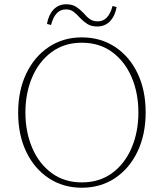

<svg xmlns="http://www.w3.org/2000/svg" viewBox="-20 -865 767 899"><path d="M363 14Q276 14 208.5 -30.5Q141 -75 103 -154Q65 -233 65 -337Q65 -441 103 -520.5Q141 -600 208.5 -645Q276 -690 363 -690Q451 -690 518.5 -645.5Q586 -601 624 -522Q662 -443 662 -339Q662 -235 624 -155.5Q586 -76 518.5 -31Q451 14 363 14ZM363 -11Q446 -11 505.5 -55Q565 -99 596.5 -173.5Q628 -248 628 -338Q628 -429 596.5 -503Q565 -577 505.5 -621Q446 -665 363 -665Q281 -665 221.5 -621Q162 -577 130.5 -503Q99 -429 99 -338Q99 -248 130.5 -173.5Q162 -99 221.5 -55Q281 -11 363 -11ZM200 -753Q207 -795 230.5 -820Q254 -845 290 -845Q319 -845 337.5 -832.5Q356 -820 372 -803Q387 -785 401.5 -775Q416 -765 438 -765Q488 -765 507 -837L526 -832Q519 -791 495.5 -766Q472 -741 435 -741Q407 -741 388.5 -753Q370 -765 354 -782Q339 -799 324.5 -810Q310 -821 288 -821Q238 -821 219 -748Z"/></svg>

Font: Source Serif 4 SmText ExtraLight
Style: Regular
Weight: 200
Designer: Frank Grießhammer
Foundry: Adobe
Version: Version 4.005;hotconv 1.1.0;makeotfexe 2.6.0